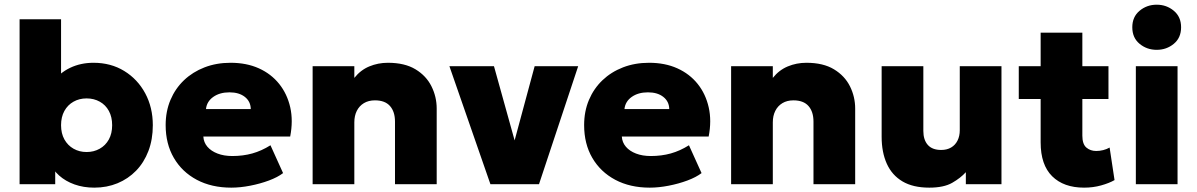

<svg xmlns="http://www.w3.org/2000/svg" viewBox="-20 -804 5224 838"><path d="M391.5 15Q344.5 15 305.2 1Q266 -13 238 -38Q210 -63 196.5 -96.5L221 -137.5V0H65.5V-720H246.5V-399.5L205 -441Q240.5 -486.5 286.5 -508.2Q332.5 -530 388 -530Q464 -530 522.2 -494.2Q580.5 -458.5 613.8 -396.8Q647 -335 647 -257.5Q647 -195.5 627.8 -145Q608.5 -94.5 574 -59Q539.5 -23.5 493 -4.2Q446.5 15 391.5 15ZM358 -140.5Q389.5 -140.5 415 -154.8Q440.5 -169 455 -195.2Q469.5 -221.5 469.5 -257.5Q469.5 -293.5 455.2 -319.8Q441 -346 415.5 -360.2Q390 -374.5 358 -374.5Q326 -374.5 300.8 -360.2Q275.5 -346 261 -319.8Q246.5 -293.5 246.5 -257.5Q246.5 -221.5 261.2 -195.2Q276 -169 301.2 -154.8Q326.5 -140.5 358 -140.5Z M989.5 15Q903.5 15 839 -19.2Q774.5 -53.5 738.8 -114.8Q703 -176 703 -258Q703 -318 724 -367.8Q745 -417.5 783 -453.8Q821 -490 872.8 -510Q924.5 -530 986.5 -530Q1056 -530 1109.8 -505.8Q1163.5 -481.5 1198.5 -437.8Q1233.5 -394 1246.8 -335.5Q1260 -277 1246.5 -208H867.5Q869 -182.5 885.2 -163.5Q901.5 -144.5 929.5 -133.8Q957.5 -123 994 -123Q1040.5 -123 1081 -134.2Q1121.5 -145.5 1160.5 -170L1215.5 -48.5Q1192 -30.5 1153.8 -16.2Q1115.5 -2 1072 6.5Q1028.5 15 989.5 15ZM879 -328H1074.5Q1074 -361 1048.8 -381Q1023.5 -401 981.5 -401Q939 -401 910.8 -381Q882.5 -361 879 -328Z M1344.5 0V-515H1526.5V-464Q1554 -498.5 1592 -514.2Q1630 -530 1673 -530Q1746.5 -530 1793.5 -501.5Q1840.5 -473 1863.2 -427.2Q1886 -381.5 1886 -330V0H1704V-273Q1704 -316.5 1682.2 -341.2Q1660.5 -366 1616.5 -366Q1588.5 -366 1568.2 -353.8Q1548 -341.5 1537.2 -320Q1526.5 -298.5 1526.5 -270V0Z M2120.5 0 1941.5 -515H2136L2235.5 -157.5H2217L2313.5 -515H2503.5L2332.5 0Z M2816 15Q2730 15 2665.5 -19.2Q2601 -53.5 2565.2 -114.8Q2529.5 -176 2529.5 -258Q2529.5 -318 2550.5 -367.8Q2571.5 -417.5 2609.5 -453.8Q2647.5 -490 2699.2 -510Q2751 -530 2813 -530Q2882.5 -530 2936.2 -505.8Q2990 -481.5 3025 -437.8Q3060 -394 3073.2 -335.5Q3086.5 -277 3073 -208H2694Q2695.5 -182.5 2711.8 -163.5Q2728 -144.5 2756 -133.8Q2784 -123 2820.5 -123Q2867 -123 2907.5 -134.2Q2948 -145.5 2987 -170L3042 -48.5Q3018.5 -30.5 2980.2 -16.2Q2942 -2 2898.5 6.5Q2855 15 2816 15ZM2705.5 -328H2901Q2900.5 -361 2875.2 -381Q2850 -401 2808 -401Q2765.5 -401 2737.2 -381Q2709 -361 2705.5 -328Z M3171 0V-515H3353V-464Q3380.5 -498.5 3418.5 -514.2Q3456.5 -530 3499.5 -530Q3573 -530 3620 -501.5Q3667 -473 3689.8 -427.2Q3712.5 -381.5 3712.5 -330V0H3530.5V-273Q3530.5 -316.5 3508.8 -341.2Q3487 -366 3443 -366Q3415 -366 3394.8 -353.8Q3374.5 -341.5 3363.8 -320Q3353 -298.5 3353 -270V0Z M4036 15Q3965 15 3919 -12.2Q3873 -39.5 3850.5 -89.5Q3828 -139.5 3828 -207V-515H4010V-232.5Q4010 -193.5 4029.5 -171.5Q4049 -149.5 4088 -149.5Q4113 -149.5 4131.2 -160.2Q4149.5 -171 4159.2 -190.5Q4169 -210 4169 -235.5V-515H4351V0H4195.5V-52.5Q4172.5 -27 4135.8 -6Q4099 15 4036 15Z M4711.5 15Q4622.5 15 4572.2 -34.8Q4522 -84.5 4522 -182.5V-661.5H4704V-515H4818V-372H4704V-212Q4704 -175 4721.5 -160Q4739 -145 4764.5 -145Q4779.5 -145 4794.8 -148.8Q4810 -152.5 4823 -160L4844.5 -18Q4821 -4.5 4786 5.2Q4751 15 4711.5 15ZM4426.5 -372V-515H4537.5V-372Z M4937.5 0V-515H5119.5V0ZM5028.5 -586.5Q4985.5 -586.5 4953.8 -612.8Q4922 -639 4922 -685Q4922 -730.5 4953.8 -757Q4985.5 -783.5 5028.5 -783.5Q5071.5 -783.5 5103.2 -757Q5135 -730.5 5135 -685Q5135 -639 5103.2 -612.8Q5071.5 -586.5 5028.5 -586.5Z"/></svg>

Font: Geologica Roman ExtraBold
Style: Regular
Weight: 800
Designer: Sindre Bremnes, Frode Helland
Foundry: Monokrom Skriftforlag AS
Version: Version 1.010;gftools[0.9.28]